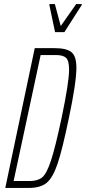

<svg xmlns="http://www.w3.org/2000/svg" viewBox="-20 -925 423 945"><path d="M151 -688H249Q308 -688 332 -668Q356 -648 356 -592Q356 -519 319 -344Q287 -189 263.5 -119.5Q240 -50 209.5 -25Q179 0 122 0H6ZM283 -344Q320 -520 320 -582Q320 -627 305 -640.5Q290 -654 257 -654H180L47 -34H126Q165 -34 187 -51.5Q209 -69 230.5 -133.5Q252 -198 283 -344ZM251 -767 223 -900 224 -905H250L279 -797L355 -905H383L382 -900L297 -767Z"/></svg>

Font: Saira Ultra Condensed Thin
Style: Italic
Weight: 100
Width: 1
Italic angle: -12°
Designer: Hector Gatti with collaboration of the Omnibus-Type team
Foundry: Omnibus-Type
Version: Version 1.001; ttfautohint (v1.8)